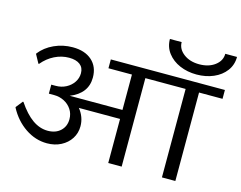

<svg xmlns="http://www.w3.org/2000/svg" viewBox="-114 -1038 1525 1216"><g transform="rotate(15 649.0 -430.0)"><path d="M1278 -580H1124V0H1036V-580H772V0H684V-289H414Q454 -239 454 -179Q454 -134 431 -98Q408 -62 367.5 -41Q327 -20 276 -20Q200 -20 133.5 -65Q67 -110 26 -187V-191L61 -235H65Q112 -165 160 -131.5Q208 -98 260 -98Q312 -98 343.5 -127.5Q375 -157 375 -204Q375 -240 356.5 -268Q338 -296 307.5 -311.5Q277 -327 242 -327H207V-386H236Q273 -386 303.5 -402Q334 -418 352 -445Q370 -472 370 -504Q370 -541 344.5 -560.5Q319 -580 273 -580Q224 -580 178.5 -557.5Q133 -535 98 -493H94L64 -548V-552Q100 -598 157 -624Q214 -650 278 -650Q358 -650 404 -609Q450 -568 450 -497Q450 -393 338 -348H684V-580H530V-638H1278ZM858 -860H935Q935 -815 975.5 -784Q1016 -753 1078 -753Q1140 -753 1180.5 -783.5Q1221 -814 1221 -860H1298Q1298 -808 1268.5 -768.5Q1239 -729 1189 -707.5Q1139 -686 1078 -686Q1018 -686 968 -707.5Q918 -729 888 -768.5Q858 -808 858 -860Z"/></g></svg>

Font: Amiko
Style: Regular
Weight: 400
Designer: Pablo Impallari, Rodrigo Fuenzalida, Andres Torresi
Foundry: Impallari Type
Version: Version 1.001; ttfautohint (v1.3)